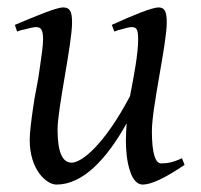

<svg xmlns="http://www.w3.org/2000/svg" viewBox="-20 -477 540 517"><path d="M470 -51C447 -40 431 -37 414 -37C398 -37 389 -65 389 -124C389 -188 429 -359 429 -416C429 -445 424 -457 407 -457C389 -457 336 -435 281 -410L288 -392C295 -395 301 -397 307 -398C316 -401 329 -404 334 -404C346 -404 352 -401 352 -371C352 -333 341 -274 330 -218C261 -87 200 -39 173 -39C149 -39 135 -65 135 -128C135 -185 174 -359 174 -416C174 -445 169 -457 150 -457C132 -457 77 -434 20 -410L26 -392C33 -395 40 -397 47 -398C58 -401 71 -404 76 -404C88 -404 96 -401 96 -371C96 -355 92 -326 87 -293C86 -284 84 -275 83 -266L73 -212C72 -203 70 -194 69 -186C64 -151 60 -120 60 -100C60 -20 105 20 132 20C203 20 267 -48 321 -145C320 -128 319 -113 319 -99C319 -76 321 -43 330 -17C338 10 352 20 364 20C388 20 425 2 477 -33Z"/></svg>

Font: Oxford Ugaritic Clay
Style: Regular
Weight: 400
Designer: Jacob Thomas
Foundry: Bengal Creative Media Limited
Version: Version 1.000